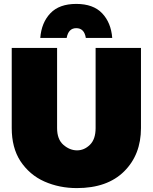

<svg xmlns="http://www.w3.org/2000/svg" viewBox="-20 -946 781 982"><path d="M373 16Q283.5 16 207.5 -17.5Q131.5 -51 84 -122.5Q40 -191 40 -291V-701H272V-291Q272 -233 304.5 -205Q337 -177 374 -177Q411 -177 440 -205.5Q469 -234 469 -291V-701H701V-291Q701 -155 615 -69.5Q529 16 373 16ZM554 -752H419Q411 -802 370 -802Q330 -802 321 -752H186Q192 -830 237.5 -878Q283 -926 370 -926Q457 -926 502.5 -878Q548 -830 554 -752Z"/></svg>

Font: Argentum Novus Black
Style: Regular
Weight: 900
Designer: Julieta Ulanovsky (font) & Cristiano Sobral (main changes)
Foundry: Julieta Ulanovsky (font) & Cristiano Sobral (main changes)
Version: Version 3.00;November 27, 2020;FontCreator 13.0.0.2655 64-bi